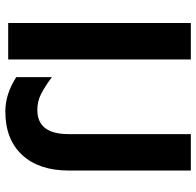

<svg xmlns="http://www.w3.org/2000/svg" viewBox="-28 -714 753 738"><g transform="rotate(90 349.0 -345.5)"><path d="M209 -702H69V0H209ZM409 11Q516 11 576 -53.5Q636 -118 636 -233V-702H496V-232Q496 -112 403 -112Q370 -112 341.5 -126.5Q313 -141 277 -168V-31Q342 11 409 11Z"/></g></svg>

Font: Geom SemiBold
Style: Bold
Weight: 600
Version: Version 1.102